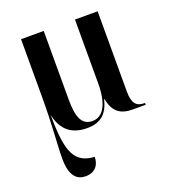

<svg xmlns="http://www.w3.org/2000/svg" viewBox="-140 -641 883 987"><g transform="rotate(-20 301.5 -148.0)"><path d="M160 240C211 240 237 207 237 162C131 155 98 91 98 -118C116 -31 168 10 253 10C330 10 366 -29 384 -100H386C399 -28 437 0 504 0H575V-10H570C527 -10 507 -34 507 -97V-536H383V-188C383 -78 351 -15 290 -15C234 -15 212 -61 212 -158V-536H88V-226C88 -58 77 39 77 114C77 212 115 240 160 240Z"/></g></svg>

Font: Noto Serif Display SemiCondensed SemiBold
Style: Regular
Weight: 600
Width: 4
Designer: Monotype Design Team
Foundry: Monotype Imaging Inc.
Version: Version 2.009